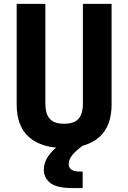

<svg xmlns="http://www.w3.org/2000/svg" viewBox="-20 -750 660 988"><path d="M406.6 -219.8V-730H554.2V-212.4Q554.2 -100.6 490.8 -44.5Q427.4 11.5 310 11.5Q192.6 11.5 129.2 -44.5Q65.8 -100.6 65.8 -212.4V-730H213.4V-219.8Q213.4 -180.2 224 -157.2Q234.5 -134.2 255.6 -123.7Q276.7 -113.2 310 -113.2Q343.3 -113.2 364.4 -123.7Q385.5 -134.2 396 -157.2Q406.6 -180.2 406.6 -219.8ZM333.5 93.6Q333.5 112.1 346.7 122.4Q359.8 132.8 390.9 132.8H405.4V217.9H355.1Q271.8 217.9 238.7 191.4Q205.5 164.9 205.5 122.8Q205.5 86.1 228.8 52.7Q252.1 19.3 302.7 -18.5L405.4 0Q366.4 28.2 350 50.6Q333.5 73 333.5 93.6Z"/></svg>

Font: Monaspace Neon Var ExtraLight
Style: Regular
Weight: 200
Designer: Riley Cran and the Lettermatic Team
Version: Version 1.200 (Monaspace Neon Var)